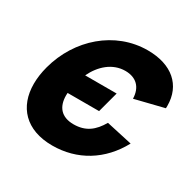

<svg xmlns="http://www.w3.org/2000/svg" viewBox="-131 -690 845 840"><g transform="rotate(30 292.0 -270.0)"><path d="M231.6 15C356.6 15 462.8 -49 524.6 -164L393.4 -193C363.4 -141 326.7 -112 265.7 -112C204 -112 174.6 -147.8 174.6 -205.5C174.6 -209.5 174.8 -213.7 175.1 -218H334.1L362.2 -323H203.2C231 -382 281.3 -428 346.3 -428C400.3 -428 434 -397 435.5 -339L581.1 -375C581.3 -379 581.4 -383 581.4 -387C581.4 -490.9 508.7 -555 386.4 -555C221.4 -555 83.9 -434 39.7 -269C31.2 -237.2 27 -206.9 27 -178.8C27 -64.2 96.8 15 231.6 15Z"/></g></svg>

Font: Manrope
Style: ExtraBoldItalic
Weight: 800
Italic angle: -15°
Designer: Mikhail Sharanda
Foundry: Mikhail Sharanda
Version: Version 4.502;hotconv 1.0.109;makeotfexe 2.5.65596